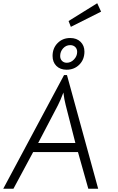

<svg xmlns="http://www.w3.org/2000/svg" viewBox="-41 -1167 732 1187"><path d="M355 -703H373L566 0H505L441 -227H164L42 0H-21ZM365 -518Q356 -552 351 -595Q333 -547 317 -516L195 -283H425ZM284 -821Q284 -869 315 -900.5Q346 -932 393 -932Q433 -932 457 -908.5Q481 -885 481 -848Q481 -799 449.5 -767.5Q418 -736 371 -736Q331 -736 307.5 -759.5Q284 -783 284 -821ZM436 -846Q436 -865 424 -876.5Q412 -888 393 -888Q367 -888 349 -868Q331 -848 331 -821Q331 -802 342.5 -790.5Q354 -779 372 -779Q397 -779 416.5 -799.5Q436 -820 436 -846ZM383 -1037 560 -1147 584 -1095 397 -1001Z"/></svg>

Font: Bellota Text
Style: Italic
Weight: 400
Italic angle: -7.5°
Designer: Kemie Guaida
Foundry: Kemie Guaida
Version: Version 4.001